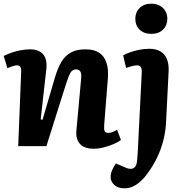

<svg xmlns="http://www.w3.org/2000/svg" viewBox="-20 -794 1002 1043"><path d="M637 -34Q624 -23 598.5 -12Q573 -1 544 6.5Q515 14 490 14Q438 14 414.5 -12Q391 -38 395 -85L420 -358Q424 -392 417 -404.5Q410 -417 394 -417Q379 -417 370 -408Q361 -399 353 -378.5Q345 -358 333 -320L232 0H79L95 -404Q96 -422 90.5 -430.5Q85 -439 72 -439Q63 -439 50.5 -435Q38 -431 20 -424L0 -490Q11 -496 34.5 -505Q58 -514 87 -520Q116 -526 143 -526Q191 -526 214 -499.5Q237 -473 232 -421L201 -146L211 -143L279 -375Q294 -425 314 -458.5Q334 -492 365.5 -509Q397 -526 444 -526Q490 -526 518 -508Q546 -490 558 -454.5Q570 -419 566 -369L546 -115Q544 -92 548.5 -82Q553 -72 569 -72Q580 -72 592.5 -77Q605 -82 616 -89ZM882 -128Q879 -70 863 -15.5Q847 39 821 86Q795 133 765 169Q752 184 735.5 198Q719 212 699 220.5Q679 229 656 229Q622 229 601.5 211Q581 193 581 167Q581 149 589.5 129.5Q598 110 610 94L661 116Q679 124 692.5 123Q706 122 714 112Q722 102 724 84Q726 67 727 51.5Q728 36 729 18.5Q730 1 731 -22L750 -398Q751 -420 745 -429.5Q739 -439 725 -439Q713 -439 699 -435.5Q685 -432 665 -425L649 -493Q662 -501 684 -509Q706 -517 734 -523Q762 -529 791 -529Q828 -529 852 -514.5Q876 -500 887 -472.5Q898 -445 896 -406ZM715 -692Q715 -727 738.5 -750.5Q762 -774 802 -774Q828 -774 847.5 -763.5Q867 -753 878 -734.5Q889 -716 889 -692Q889 -656 865.5 -633Q842 -610 802 -610Q762 -610 738.5 -633Q715 -656 715 -692Z"/></svg>

Font: Literata
Style: Bold Italic
Weight: 700
Italic angle: -2°
Designer: Latin by Veronika Burian and Jose Scaglione. Greek by Irene Vlachou. Cyrillic by Vera Evstafieva
Foundry: TypeTogether
Version: Version 3.103;gftools[0.9.29]